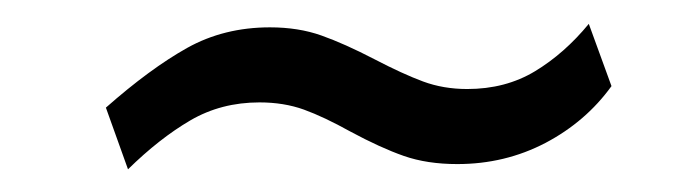

<svg xmlns="http://www.w3.org/2000/svg" viewBox="-20 -448 592 165"><path d="M212 -424.5Q236.5 -424.5 256.2 -417.5Q276 -410.5 302 -397Q326 -384.5 343.5 -378Q361 -371.5 381.5 -371.5Q414.5 -371.5 439.8 -386.8Q465 -402 486 -427.5L505.5 -374Q483.5 -343.5 448.8 -325.2Q414 -307 373 -307Q347 -307 327 -314Q307 -321 281 -335Q258.5 -347.5 241.2 -353.8Q224 -360 203 -360Q170 -360 143.5 -344.5Q117 -329 90 -302.5L71 -355.5Q109 -389 140.8 -406.8Q172.5 -424.5 212 -424.5Z"/></svg>

Font: 1883 Sans
Style: Italic
Weight: 400
Italic angle: -8°
Designer: 1883 Sans project is a fork of Public Sans.
Version: Version 1.009